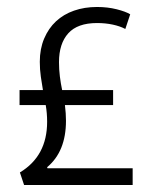

<svg xmlns="http://www.w3.org/2000/svg" viewBox="-20 -530 424 550"><path d="M258 -510Q288 -510 314 -503.5Q340 -497 353 -489L339 -447Q324 -455 303 -459.5Q282 -464 258 -464Q202 -464 175.5 -434.5Q149 -405 149 -352Q149 -331 151.5 -311Q154 -291 158 -272H304V-229H166Q169 -205 169 -184Q169 -96 115 -51L116 -48H360V0H49L37 -36Q115 -83 115 -181Q115 -206 111 -229H36V-272H103Q100 -289 97 -310Q94 -331 94 -353Q94 -390 106.5 -419.5Q119 -449 140.5 -469Q162 -489 192 -499.5Q222 -510 258 -510Z"/></svg>

Font: Mukta Malar Light
Style: Regular
Weight: 300
Designer: Aadarsh Rajan, Girish Dalvi, Yashodeep Gholap
Foundry: Ek Type
Version: Version 2.538;PS 1.000;hotconv 16.6.51;makeotf.lib2.5.65220;